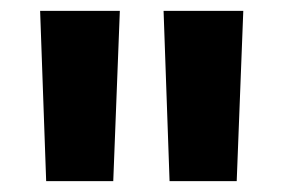

<svg xmlns="http://www.w3.org/2000/svg" viewBox="-20 -798 526 356"><path d="M202.2 -777.8 190 -462.2H65.6L54.4 -777.8ZM431.1 -777.8 418.9 -462.2H294.4L283.3 -777.8Z"/></svg>

Font: Paperlogy 8 ExtraBold
Style: Regular
Weight: 800
Designer: redesigned by Lee Juim, glyphs from Gmarket Sans & Montserrat
Foundry: PT&
Version: Version 1.001